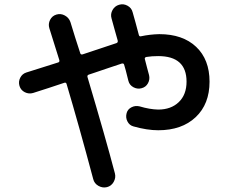

<svg xmlns="http://www.w3.org/2000/svg" viewBox="-20 -804 1040 880"><path d="M131.8 -377.9Q112.3 -372.1 93.8 -381.3Q75.2 -390.6 69.3 -410.2Q63.5 -429.7 72.8 -447.8Q82 -465.8 100.6 -471.7Q116.2 -476.6 246.1 -517.6Q253.9 -519.5 252 -528.3Q221.7 -626 206.1 -674.8Q200.2 -694.3 209.5 -712.9Q218.8 -731.4 238.8 -737.3Q258.8 -743.2 277.3 -732.9Q295.9 -722.7 302.7 -703.1Q309.6 -679.7 324.7 -631.8Q339.8 -584 347.7 -560.5Q349.6 -552.7 358.4 -554.7Q497.1 -600.6 513.7 -606.4Q521.5 -609.4 519.5 -618.2Q514.6 -635.7 504.9 -669.9Q495.1 -704.1 491.2 -719.7Q485.4 -739.3 495.6 -757.8Q505.9 -776.4 525.9 -782.2Q545.9 -788.1 564.5 -777.8Q583 -767.6 587.9 -748Q591.8 -734.4 601.6 -699.2Q611.3 -664.1 616.2 -644.5Q618.2 -635.7 626 -637.7Q667 -646.5 710 -647.5Q817.4 -647.5 878.9 -589.4Q940.4 -531.2 940.4 -429.7Q940.4 -327.1 877 -267.1Q813.5 -207 705.1 -207Q654.3 -207 591.8 -224.6Q573.2 -229.5 564 -247.6Q554.7 -265.6 560.5 -286.1Q565.4 -303.7 583 -312.5Q600.6 -321.3 620.1 -316.4Q666 -302.7 705.1 -301.8Q763.7 -301.8 799.3 -335.9Q835 -370.1 835 -429.7Q835 -546.9 705.1 -546.9Q675.8 -546.9 651.4 -543Q642.6 -541 643.6 -534.2Q646.5 -520.5 653.8 -494.6Q661.1 -468.8 663.1 -460Q668 -440.4 658.2 -422.4Q648.4 -404.3 627.9 -399.4Q609.4 -394.5 591.3 -404.3Q573.2 -414.1 568.4 -433.6Q554.7 -490.2 548.8 -507.8Q546.9 -514.6 538.1 -512.7Q519.5 -506.8 476.6 -492.2Q433.6 -477.5 413.1 -470.7Q398.4 -465.8 386.7 -461.9Q378.9 -459 380.9 -451.2Q464.8 -168.9 506.8 -8.8Q511.7 10.7 501 29.8Q490.2 48.8 470.2 53.7Q450.2 58.6 431.2 47.9Q412.1 37.1 407.2 16.6Q341.8 -228.5 285.2 -418.9Q283.2 -426.8 275.4 -424.8Q203.1 -400.4 131.8 -377.9Z"/></svg>

Font: Rounded Mgen+ 2p medium
Style: Regular
Weight: 500
Designer: [Source Han Sans]
Ryoko NISHIZUKA  (kana & ideographs); Paul D. Hunt (Latin, Greek & Cyrillic); Wenlong ZHANG  (bopomofo
Version: Version 1.059.20150602